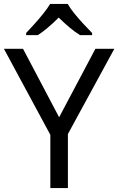

<svg xmlns="http://www.w3.org/2000/svg" viewBox="-20 -964 606 984"><path d="M283 -363 469 -714H566L328 -277V0H238V-273L0 -714H98ZM327 -944Q339 -922 361.5 -894.5Q384 -867 408.5 -840.5Q433 -814 452 -795V-784H390Q364 -800 336 -823.5Q308 -847 281 -874Q254 -847 227 -824Q200 -801 174 -784H114V-795Q133 -815 156.5 -841Q180 -867 202 -894.5Q224 -922 237 -944Z"/></svg>

Font: Noto Sans Historical
Style: Regular
Weight: 400
Designer: Monotype Design Team
Foundry: Monotype Imaging Inc.
Version: Version 2.013; ttfautohint (v1.8.4.7-5d5b)